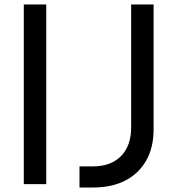

<svg xmlns="http://www.w3.org/2000/svg" viewBox="-20 -820 790 855"><path d="M86 0V-800H186V0ZM393 15H334V-79H393Q474 -79 519 -125Q564 -171 564 -252V-800H664V-244Q664 -163 631 -105Q598 -47 538 -16Q478 15 393 15Z"/></svg>

Font: Martian Mono SemiExpanded Light
Style: Regular
Weight: 300
Width: 6
Monospace: yes
Designer: Roman Shamin
Foundry: Evil Martians
Version: Version 0.930